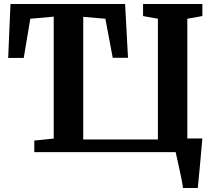

<svg xmlns="http://www.w3.org/2000/svg" viewBox="-20 -763 1076 963"><path d="M897.5 180Q896 163 891 138Q886 113 880 85.8Q874 58.5 868.8 35.5Q863.5 12.5 861 0H152V-58L249.5 -68V-679.5L132 -669L99 -472.5H21L32.5 -743H607.5L622 -473H545.5L508.5 -669L397.5 -678.5V-63.5H772V-669L697.5 -682.5V-743H995V-682.5L919.5 -669V-68.5H995Q993.5 -53 991.2 -27.8Q989 -2.5 986.5 27.2Q984 57 981 86.8Q978 116.5 975.8 141Q973.5 165.5 972 180Z"/></svg>

Font: Merriweather 24pt
Style: Bold
Weight: 700
Designer: Eben Sorkin
Foundry: Eben Sorkin
Version: Version 2.100